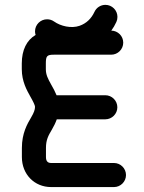

<svg xmlns="http://www.w3.org/2000/svg" viewBox="-20 -759 585 779"><path d="M442.4 -97.7H187.5C173.8 -97.7 166.5 -105 166.5 -121.6V-158.7C166.5 -191.4 175.8 -208.5 190.4 -232.9C198.7 -247.1 205.6 -261.2 210.4 -274.9H407.2C434.1 -274.9 456.1 -296.9 456.1 -323.7C456.1 -350.6 434.1 -372.6 407.2 -372.6H209.5C203.6 -387.2 195.8 -401.9 187 -417C174.3 -439.9 166 -455.6 166 -478.5V-501.5C166 -531.7 170.4 -537.1 199.2 -537.1H431.2C458 -537.1 480 -559.1 480 -585.9C480 -612.8 458.5 -634.3 431.6 -634.8C439.5 -645.5 446.3 -657.2 452.1 -669.9C455.1 -676.3 456.5 -683.1 456.5 -690.4C456.5 -717.3 434.6 -739.3 407.7 -739.3C388.2 -739.3 371.1 -728 363.3 -710.9C350.6 -683.6 330.6 -664.1 302.7 -654.3C269 -642.6 226.1 -652.8 199.2 -671.9C190.9 -677.7 181.6 -680.7 170.9 -680.7C144 -680.7 122.1 -658.7 122.1 -631.8C122.1 -626.5 123 -621.6 124.5 -617.2C88.4 -596.2 68.4 -556.2 68.4 -501.5V-478.5C68.4 -428.2 89.4 -392.1 102.1 -369.1C114.7 -347.2 122.1 -331.5 122.1 -325.7C122.1 -313.5 117.2 -301.3 106.4 -282.7C90.8 -256.3 68.8 -218.8 68.8 -158.7V-121.6C68.8 -51.8 119.6 0 187.5 0H442.4C469.2 0 491.2 -22 491.2 -48.8C491.2 -75.7 469.2 -97.7 442.4 -97.7Z"/></svg>

Font: Velvelyne Book
Style: Bold
Weight: 700
Designer: Manon Van der Borght et Mariel Nils
Foundry: Velvetyne
Version: Version 1.070;Glyphs 3.3.1 (3343)